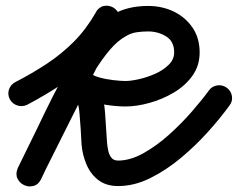

<svg xmlns="http://www.w3.org/2000/svg" viewBox="-20 -613 840 678"><path d="M76 -243Q59 -235 41.5 -240.5Q24 -246 15 -262Q6 -279 11.5 -296.5Q17 -314 34 -323Q94 -354 145.5 -388Q197 -422 240.5 -465.5Q284 -509 319 -570Q330 -589 347 -592Q364 -595 379 -587Q393 -579 400.5 -563Q408 -547 398 -527Q329 -390 261 -253.5Q193 -117 124 20Q114 40 96.5 44Q79 48 64 40Q49 33 41.5 17Q34 1 43 -20Q61 -56 78.5 -92.5Q96 -129 114 -165Q139 -218 165.5 -270.5Q192 -323 221 -374Q254 -432 291 -482Q328 -532 379 -562Q430 -592 503 -592Q552 -592 593 -572.5Q634 -553 659.5 -516Q685 -479 685 -428Q685 -381 659.5 -345.5Q634 -310 593.5 -286Q553 -262 507.5 -249.5Q462 -237 423 -237Q391 -237 353 -243Q315 -249 280 -263Q245 -277 224 -303Q210 -320 213.5 -337.5Q217 -355 229 -366Q242 -377 260 -377.5Q278 -378 293 -361Q321 -327 334.5 -293Q348 -259 351 -215Q353 -188 354.5 -161.5Q356 -135 358 -109Q359 -97 362 -82Q365 -67 373 -56.5Q381 -46 397 -46Q440 -46 486.5 -72Q533 -98 577 -137.5Q621 -177 657.5 -219Q694 -261 718 -294Q718 -294 718 -294Q718 -294 718 -294Q729 -309 747.5 -311.5Q766 -314 781 -303Q796 -292 799 -273.5Q802 -255 790 -240Q759 -197 715 -148Q671 -99 619 -55.5Q567 -12 510.5 16Q454 44 397 44Q355 44 327.5 23Q300 2 285.5 -32Q271 -66 268 -103Q267 -130 265 -156.5Q263 -183 261 -209Q259 -239 251 -259.5Q243 -280 224 -303Q210 -320 213.5 -337.5Q217 -355 230 -366Q242 -377 260 -377.5Q278 -378 293 -361Q304 -347 329 -340Q354 -333 380.5 -330Q407 -327 423 -327Q442 -327 471 -333.5Q500 -340 528 -352.5Q556 -365 575.5 -384Q595 -403 595 -428Q595 -467 566.5 -484.5Q538 -502 503 -502Q482 -502 462 -499Q442 -496 424 -485Q395 -469 367.5 -436.5Q340 -404 314.5 -362.5Q289 -321 267 -277Q245 -233 226.5 -193.5Q208 -154 195 -126Q177 -89 159.5 -53Q142 -17 125 20Q115 40 97.5 43.5Q80 47 64 40Q49 32 41.5 16Q34 0 44 -20Q112 -157 180.5 -294Q249 -431 317 -567Q327 -587 344.5 -590Q362 -593 378 -584Q393 -576 400 -560Q407 -544 397 -525Q357 -457 308.5 -407Q260 -357 202 -318Q144 -279 76 -243Q76 -243 76 -243Q76 -243 76 -243Z"/></svg>

Font: FRB American Cursive Black
Style: Bold Italic
Weight: 900
Italic angle: -25°
Version: Version 2.0;Modular Font Editor K font №1